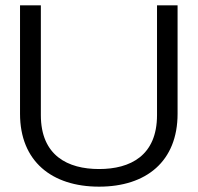

<svg xmlns="http://www.w3.org/2000/svg" viewBox="-20 -690 740 719"><path d="M55 -670V-264C55 -86 174 9 351 9C528 9 645 -86 645 -264V-670H568V-259C568 -107 468 -57 351 -57C234 -57 133 -107 133 -259V-670Z"/></svg>

Font: LT Wave Light
Style: Regular
Weight: 300
Designer: Daniel Lyons
Version: Version 2.5 (Glyphs App)